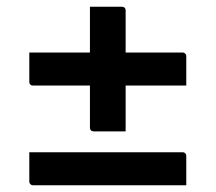

<svg xmlns="http://www.w3.org/2000/svg" viewBox="-20 -610 640 570"><path d="M247 -590Q274 -590 296.5 -590Q319 -590 342 -590Q347 -590 350 -587Q353 -584 353 -579Q353 -534 353 -489Q353 -444 353 -399.5Q353 -355 353 -310Q353 -265 353 -220Q328 -220 306 -220Q284 -220 258 -220Q253 -220 250 -223Q247 -226 247 -231Q247 -274 247 -318.5Q247 -363 247 -406Q247 -449 247 -488Q247 -515 247 -540.5Q247 -566 247 -590ZM67 -454H522Q526 -454 528 -452.5Q530 -451 531.5 -449Q533 -447 533 -443Q533 -420 533 -400Q533 -380 533 -356H78Q73 -356 70 -359Q67 -362 67 -367Q67 -391 67 -411Q67 -431 67 -454ZM67 -158H522Q526 -158 528 -156.5Q530 -155 531.5 -153Q533 -151 533 -147Q533 -124 533 -104Q533 -84 533 -60H78Q75 -60 72.5 -61.5Q70 -63 68.5 -65.5Q67 -68 67 -71Q67 -95 67 -115Q67 -135 67 -158Z"/></svg>

Font: Recursive Medium
Style: Regular
Weight: 500
Version: Version 1.085